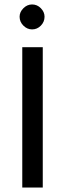

<svg xmlns="http://www.w3.org/2000/svg" viewBox="-20 -842 292 862"><path d="M172 -630V0H80V-630ZM68 -767Q68 -788 85 -805Q102 -822 124 -822Q147 -822 163.5 -805Q180 -788 180 -767Q180 -744 163.5 -727Q147 -710 124 -710Q102 -710 85 -727Q68 -744 68 -767Z"/></svg>

Font: Mukta Vaani
Style: Regular
Weight: 400
Designer: Noopur Datye, Girish Dalvi, Yashodeep Gholap, Pallavi Karambelkar
Foundry: Ek Type
Version: Version 2.538;PS 1.000;hotconv 16.6.51;makeotf.lib2.5.65220;